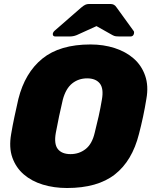

<svg xmlns="http://www.w3.org/2000/svg" viewBox="-20 -933 767 963"><path d="M316 10Q251 10 195 -7Q139 -24 99.5 -58Q60 -92 42 -142.5Q24 -193 36 -261Q43 -303 52.5 -347.5Q62 -392 72 -436Q105 -568 192.5 -639Q280 -710 434 -710Q499 -710 555 -692Q611 -674 650.5 -639.5Q690 -605 708 -553.5Q726 -502 714 -436Q707 -392 697.5 -347.5Q688 -303 677 -261Q643 -126 556 -58Q469 10 316 10ZM334 -160Q377 -160 409.5 -185.5Q442 -211 455 -267Q466 -310 475 -350.5Q484 -391 491 -433Q501 -489 480.5 -514.5Q460 -540 417 -540Q374 -540 342 -514.5Q310 -489 295 -433Q285 -391 276.5 -350.5Q268 -310 260 -267Q250 -211 270 -185.5Q290 -160 334 -160ZM258 -750Q243 -750 245 -765Q247 -773 253 -778L386 -894Q399 -905 407.5 -909Q416 -913 426 -913H534Q544 -913 551.5 -909Q559 -905 566 -894L650 -778Q654 -773 652 -765Q649 -750 634 -750H579Q569 -750 561 -751Q553 -752 544 -757L464 -802L365 -757Q355 -753 346 -751.5Q337 -750 328 -750Z"/></svg>

Font: Rubik ExtraBold
Style: Italic
Weight: 800
Italic angle: -12°
Designer: Hubert and Fischer
Foundry: Hubert and Fischer
Version: Version 2.300;gftools[0.9.30]